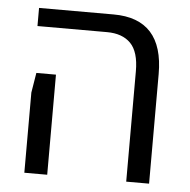

<svg xmlns="http://www.w3.org/2000/svg" viewBox="-45 -599 636 644"><g transform="rotate(5 273.0 -277.5)"><path d="M403 -372Q403 -437 375 -465.5Q347 -494 295 -494H61V-555H312Q480 -555 480 -369V0H403ZM60 -270 71 -337H137V0H60Z"/></g></svg>

Font: Assistant-zap
Style: zap
Weight: 400
Designer: Hebrew By Ben Nathan, Latin by Paul Hunt
Version: Version 2.001